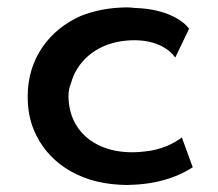

<svg xmlns="http://www.w3.org/2000/svg" viewBox="-20 -505 597 527"><path d="M168 -242C168 -254 170 -265 175 -277C190 -333 239 -381 314 -392C383 -402 436 -382 461 -347L499 -426C482 -450 434 -480 354 -483H352C337 -485 323 -485 308 -484C270 -482 234 -474 201 -461C116 -423 56 -345 56 -241C56 -207 61 -177 73 -148C107 -65 190 -4 308 2C322 3 334 3 348 2C432 -2 485 -30 509 -46L479 -128L477 -126C456 -111 422 -93 375 -89C253 -75 168 -139 168 -242Z"/></svg>

Font: Bluebird
Style: LiExt
Weight: 300
Designer: Jasper
Foundry: Cannot Into Space Fonts
Version: Version 0.98